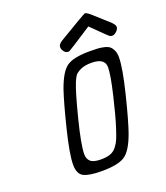

<svg xmlns="http://www.w3.org/2000/svg" viewBox="-150 -927 901 1041"><g transform="rotate(-20 300.0 -406.5)"><path d="M122.1 -74.2Q122.1 -134.3 156 -271.2Q189.9 -408.2 212.9 -476.1Q245.1 -567.9 284.2 -595Q323.2 -622.1 417 -622.1Q445.8 -622.1 462.9 -621.1Q480 -620.1 500 -615.5Q520 -610.8 530.5 -601.8Q541 -592.8 548.1 -576.9Q555.2 -561 555.2 -538.1Q555.2 -477.1 520.5 -336.4Q485.8 -195.8 462.9 -130.9Q430.7 -41 390.9 -14.9Q351.1 11.2 257.8 11.2Q184.6 11.2 153.3 -4.9Q122.1 -21 122.1 -74.2ZM198.2 -106.9Q198.2 -80.1 215.1 -64.9Q231.9 -49.8 274.9 -49.8Q308.1 -49.8 329.6 -57.9Q351.1 -65.9 366 -85.4Q380.9 -105 388.9 -125Q397 -145 409.2 -182.1Q429.2 -244.1 455.1 -354Q481 -463.9 481 -506.8Q481 -560.1 402.8 -560.1Q363.8 -560.1 339.4 -548.1Q314.9 -536.1 306.9 -524.2Q298.8 -512.2 290 -491.2Q270 -443.4 234.1 -301.8Q198.2 -160.2 198.2 -106.9ZM273.9 -698.2Q273.9 -713.4 296.9 -728Q454.1 -822.3 461.9 -824.2Q469.7 -824.2 480 -816.7Q490.2 -809.1 543 -761.2Q566.9 -740.2 582 -726.1Q600.1 -708 600.1 -696.8Q600.1 -684.6 587.2 -671.9Q574.2 -659.2 561 -659.2Q552.2 -659.2 544.7 -665Q537.1 -670.9 504.9 -703.1Q477.1 -731 456.1 -751Q319.8 -662.1 314 -660.2Q311 -659.2 307.1 -659.2Q293 -659.2 283.4 -672.1Q273.9 -685.1 273.9 -698.2Z"/></g></svg>

Font: CMU Typewriter Text
Style: Italic
Weight: 500
Italic angle: -14.04°
Version: Version 0.7.0